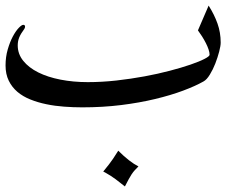

<svg xmlns="http://www.w3.org/2000/svg" viewBox="-20 -423 903 692"><path d="M406.2 120.1Q446.8 160.6 479 176.8Q471.7 184.1 465.8 190.4Q460 196.8 454.6 204.8Q449.2 212.9 443.6 223.4Q438 233.9 430.2 249Q414.1 235.8 396.7 222.9Q379.4 210 358.9 198.7L352.1 195.3Q375.5 167 387.5 149.2Q399.4 131.3 406.2 120.1ZM731.9 -402.8Q752.4 -370.6 763.9 -338.1Q775.4 -305.7 775.4 -269.5Q775.4 -257.8 770 -237.1Q764.6 -216.3 756.1 -194.3Q747.6 -172.4 736.3 -154.1Q725.1 -135.7 713.4 -129.4Q684.1 -112.8 639.6 -96.2Q595.2 -79.6 539.3 -66.2Q483.4 -52.7 417 -44.4Q350.6 -36.1 276.4 -36.1Q244.1 -36.1 210.9 -38.6Q177.7 -41 147 -47.4Q116.2 -53.7 89.4 -64.5Q62.5 -75.2 42.7 -92Q22.9 -108.9 11.5 -132.3Q0 -155.8 0 -187Q0 -217.8 7.8 -244.6Q15.6 -271.5 26.1 -291.3Q36.6 -311 47.4 -322.3Q58.1 -333.5 64 -333.5Q70.3 -333.5 70.3 -326.7Q70.3 -322.8 67.4 -318.4Q54.7 -301.3 49.3 -288.1Q43.9 -274.9 43.9 -259.3Q43.9 -228.5 63.7 -203.9Q83.5 -179.2 117.7 -162.1Q151.9 -145 198 -136Q244.1 -127 296.4 -127Q347.2 -127 399.4 -132.8Q451.7 -138.7 500.5 -147.7Q549.3 -156.7 592 -168Q634.8 -179.2 666.7 -190.2Q698.7 -201.2 717 -210.7Q735.4 -220.2 735.4 -225.6Q735.4 -233.9 731.7 -244.9Q728 -255.9 721.9 -267.8Q715.8 -279.8 708.3 -291.7Q700.7 -303.7 693.4 -313.5Z"/></svg>

Font: XB Niloofar
Style: Regular
Weight: 400
Designer: Behnam
Foundry: Irmug
Version: Version 7.201 2008